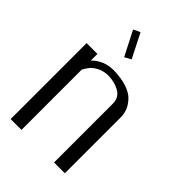

<svg xmlns="http://www.w3.org/2000/svg" viewBox="-240 -937 1042 1042"><g transform="rotate(45 281.0 -416.0)"><path d="M207 -832 277.3 -693.4 240.2 -672.9 168 -813.5ZM42 -583H125V-532.2Q175.8 -583 250 -583Q308.6 -582 351.1 -567.9Q393.6 -553.7 415.5 -530.3Q437.5 -506.8 447.3 -483.4Q457 -460 458 -433.6V0H375V-451.2Q375 -497.1 338.4 -519Q301.8 -541 250 -542Q214.8 -542 188 -527.8Q161.1 -513.7 149.4 -499.5Q137.7 -485.4 125 -462.9V0H42Z"/></g></svg>

Font: wanta
Style: Medium
Weight: 500
Version: Version 0.91